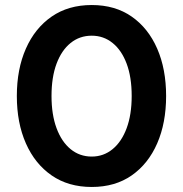

<svg xmlns="http://www.w3.org/2000/svg" viewBox="-20 -732 728 764"><path d="M345 12Q252 12 185.5 -34Q119 -80 83 -161.5Q47 -243 47 -350Q47 -457 83 -538.5Q119 -620 185.5 -666Q252 -712 345 -712Q438 -712 504 -666Q570 -620 605.5 -538.5Q641 -457 641 -350Q641 -243 605.5 -161.5Q570 -80 504 -34Q438 12 345 12ZM345 -109Q392 -109 428 -138.5Q464 -168 484 -222Q504 -276 504 -350Q504 -425 484 -478.5Q464 -532 428 -561Q392 -590 345 -590Q297 -590 261 -561Q225 -532 205 -478.5Q185 -425 185 -350Q185 -276 205 -222Q225 -168 261 -138.5Q297 -109 345 -109Z"/></svg>

Font: DM Sans 11pt
Style: Bold
Weight: 700
Version: Version 4.004;gftools[0.9.30]